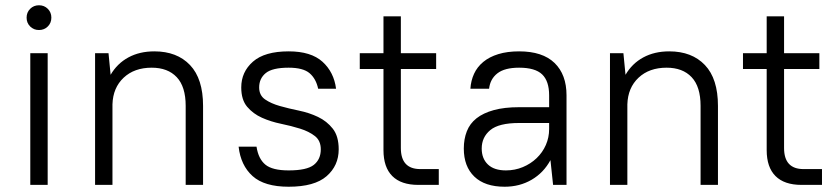

<svg xmlns="http://www.w3.org/2000/svg" viewBox="-20 -702 3176 729"><path d="M95 -500H161V0H95ZM128 -588Q108 -588 94.5 -601.5Q81 -615 81 -635Q81 -655 94.5 -668.5Q108 -682 128 -682Q148 -682 161.5 -668.5Q175 -655 175 -635Q175 -615 161.5 -601.5Q148 -588 128 -588Z M341 -500H392L400 -418Q425 -461 467.5 -484Q510 -507 566 -507Q652 -507 701.5 -455Q751 -403 751 -300V0H685V-300Q685 -373 651 -409Q617 -445 556 -445Q490 -445 449.5 -407Q409 -369 407 -306V0H341Z M1076 7Q984 7 939 -33.5Q894 -74 886 -145H954Q961 -99 987.5 -77Q1014 -55 1076 -55Q1145 -55 1171.5 -76Q1198 -97 1198 -135Q1198 -168 1175.5 -185.5Q1153 -203 1119.5 -213.5Q1086 -224 1047 -232Q1008 -240 974.5 -255Q941 -270 918.5 -296.5Q896 -323 896 -370Q896 -429 940.5 -468Q985 -507 1076 -507Q1161 -507 1204.5 -467.5Q1248 -428 1256 -365H1188Q1180 -403 1155.5 -424Q1131 -445 1076 -445Q1014 -445 989 -424.5Q964 -404 964 -370Q964 -340 986.5 -324.5Q1009 -309 1042.5 -299.5Q1076 -290 1115 -282Q1154 -274 1187.5 -258Q1221 -242 1243.5 -213.5Q1266 -185 1266 -135Q1266 -73 1220 -33Q1174 7 1076 7Z M1346 -500H1436V-640H1502V-500H1636V-440H1502V-140Q1502 -60 1576 -60H1646V0H1568Q1503 0 1469.5 -33.5Q1436 -67 1436 -132V-440H1346Z M1896 7Q1821 7 1781 -31.5Q1741 -70 1741 -138Q1741 -174 1752.5 -203.5Q1764 -233 1789.5 -253Q1815 -273 1855 -284Q1895 -295 1951 -295H2065V-340Q2065 -394 2038.5 -419.5Q2012 -445 1951 -445Q1896 -445 1868.5 -423.5Q1841 -402 1837 -365H1766Q1768 -396 1780 -422Q1792 -448 1815 -467Q1838 -486 1872 -496.5Q1906 -507 1951 -507Q2040 -507 2085.5 -463Q2131 -419 2131 -340V0H2080L2070 -94Q2044 -46 1998.5 -19.5Q1953 7 1896 7ZM1901 -55Q1935 -55 1965 -67.5Q1995 -80 2017.5 -101.5Q2040 -123 2052.5 -151.5Q2065 -180 2065 -212V-235H1951Q1874 -235 1841.5 -208Q1809 -181 1809 -138Q1809 -100 1832.5 -77.5Q1856 -55 1901 -55Z M2296 -500H2347L2355 -418Q2380 -461 2422.5 -484Q2465 -507 2521 -507Q2607 -507 2656.5 -455Q2706 -403 2706 -300V0H2640V-300Q2640 -373 2606 -409Q2572 -445 2511 -445Q2445 -445 2404.5 -407Q2364 -369 2362 -306V0H2296Z M2801 -500H2891V-640H2957V-500H3091V-440H2957V-140Q2957 -60 3031 -60H3101V0H3023Q2958 0 2924.5 -33.5Q2891 -67 2891 -132V-440H2801Z"/></svg>

Font: PT Root UI Web
Style: Regular
Weight: 400
Designer: Vitaly Kuzmin
Foundry: ParaType Ltd.
Version: Version 1.000W